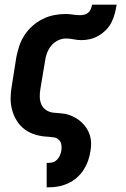

<svg xmlns="http://www.w3.org/2000/svg" viewBox="-20 -588 540 823"><path d="M180 215V110H190Q200 110 209.5 106.5Q219 103 226 95Q233 87 237 77.5Q241 68 243 58Q245 45 243 32.5Q241 20 232.5 11.5Q224 3 211.5 1Q199 -1 186 -2H185Q158 -3 132.5 -10.5Q107 -18 86.5 -33Q66 -48 52.5 -69.5Q39 -91 32 -116.5Q25 -142 25.5 -169Q26 -196 31 -223L50 -343Q55 -368 63 -392Q71 -416 85.5 -438Q100 -460 120 -477.5Q140 -495 163 -506.5Q186 -518 211 -523Q236 -528 260 -528Q277 -528 292.5 -525.5Q308 -523 325 -523Q334 -523 343 -525.5Q352 -528 359 -534.5Q366 -541 369.5 -550Q373 -559 375 -568H480Q477 -549 472 -530Q467 -511 458.5 -493.5Q450 -476 435.5 -461Q421 -446 403.5 -435.5Q386 -425 367 -420.5Q348 -416 329 -416Q312 -416 295.5 -419.5Q279 -423 262 -423Q245 -423 228 -414.5Q211 -406 199.5 -392Q188 -378 181.5 -360.5Q175 -343 173 -326L153 -206Q150 -189 150.5 -172Q151 -155 157.5 -140Q164 -125 178 -116Q192 -107 209 -105Q226 -103 243 -102Q260 -101 276 -95.5Q292 -90 305.5 -82Q319 -74 330.5 -63Q342 -52 351 -38.5Q360 -25 365 -9Q370 7 370.5 24Q371 41 368 58Q365 79 358 99.5Q351 120 339 139Q327 158 310 173Q293 188 272.5 197.5Q252 207 231 211Q210 215 189 215Z"/></svg>

Font: Iosevka Term Curly Extrabold
Style: Italic
Weight: 800
Italic angle: -9°
Designer: Belleve Invis
Foundry: Belleve Invis
Version: Version 32.3.0